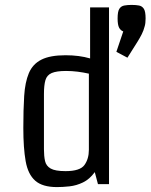

<svg xmlns="http://www.w3.org/2000/svg" viewBox="-20 -750 613 782"><path d="M75 -229Q75 -304 78.5 -359.5Q82 -415 97.5 -452Q113 -489 148.5 -507Q184 -525 247 -525Q303 -525 347 -512V-720H424V0H379L366 -49Q345 -20 318 -7Q291 6 263 9Q235 12 212 12Q153 12 123.5 -14Q94 -40 84.5 -93.5Q75 -147 75 -229ZM342 -140V-450Q320 -455 296.5 -458Q273 -461 249 -461Q210 -461 190.5 -452.5Q171 -444 165 -423.5Q159 -403 159 -367V-142Q159 -114 163.5 -94Q168 -74 186.5 -63.5Q205 -53 247 -53Q306 -53 324 -78Q342 -103 342 -140ZM516 -730Q534 -730 546.5 -727.5Q559 -725 566 -714Q573 -703 573 -675Q573 -665 572 -656.5Q571 -648 569 -642Q565 -626 557.5 -611Q550 -596 540 -580L499 -515L454 -539L482 -622Q471 -626 465 -637.5Q459 -649 459 -675Q459 -703 466 -714Q473 -725 486 -727.5Q499 -730 516 -730Z"/></svg>

Font: Strait
Style: Regular
Weight: 400
Designer: Eduardo Rodriguez Tunni
Foundry: Eduardo Rodriguez Tunni
Version: Version 1.002; ttfautohint (v1.8.4.7-5d5b);gftools[0.9.23]